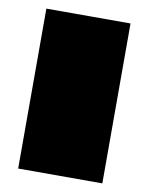

<svg xmlns="http://www.w3.org/2000/svg" viewBox="-70 -622 522 674"><g transform="rotate(10 191.0 -285.0)"><path d="M41 -570V0H341V-570Z"/></g></svg>

Font: Mattone Black
Style: Regular
Weight: 900
Width: 6
Designer: Nunzio Mazzaferro
Foundry: Collletttivo
Version: Version 2.000;Glyphs 3.2 (3217)